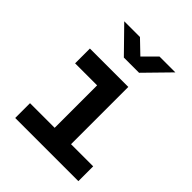

<svg xmlns="http://www.w3.org/2000/svg" viewBox="-218 -910 1036 1036"><g transform="rotate(45 300.0 -392.5)"><path d="M76 0V-113H264V-437H96V-550H389V-113H558V0ZM260 -645 123 -785H243L319 -712L392 -785H513L376 -645Z"/></g></svg>

Font: NKDuy Mono
Style: Bold
Weight: 700
Monospace: yes
Designer: NKDuy
Foundry: NKDuy
Version: Version 2.251; ttfautohint (v1.8.4.7-5d5b)